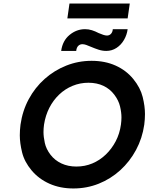

<svg xmlns="http://www.w3.org/2000/svg" viewBox="-20 -1056 840 1086"><path d="M395 10Q320 10 259.5 -17Q199 -44 158.5 -92.5Q118 -141 105 -194Q92 -247 92 -291Q92 -320 96 -351Q107 -429 142.5 -495Q178 -561 232.5 -609.5Q287 -658 355 -685Q423 -712 498 -712Q574 -712 634 -685Q694 -658 734 -609Q774 -560 787 -507.5Q800 -455 800 -411Q800 -382 796 -351Q785 -274 749.5 -208Q714 -142 660 -93Q606 -44 538.5 -17Q471 10 395 10ZM412 -114Q460 -114 502 -131.5Q544 -149 578 -181.5Q612 -214 634.5 -257Q657 -300 664 -351Q667 -372 667 -392Q667 -420 659 -454Q651 -488 626.5 -520.5Q602 -553 565 -570.5Q528 -588 480 -588Q433 -588 390.5 -570.5Q348 -553 314.5 -521Q281 -489 259 -446Q237 -403 229 -351Q226 -329 226 -309Q226 -282 233.5 -247.5Q241 -213 265.5 -181Q290 -149 327.5 -131.5Q365 -114 412 -114ZM581 -768Q559 -768 537.5 -775Q516 -782 495 -791Q479 -798 467.5 -802Q456 -806 446 -806Q432 -806 422.5 -796.5Q413 -787 411 -768H326Q334 -826 373.5 -858.5Q413 -891 461 -891Q481 -891 500 -885Q519 -879 538 -869Q552 -863 564 -859Q576 -855 585 -855Q599 -855 608 -865Q617 -875 618 -891H702Q698 -859 681.5 -830.5Q665 -802 639 -785Q613 -768 581 -768ZM361 -952 373 -1036H714L702 -952Z"/></svg>

Font: Lexend Med
Style: Italic
Weight: 500
Italic angle: -8.13011°
Designer: Bonnie Shaver-Troup, Thomas Jockin
Foundry: Lexend
Version: Version 1.007